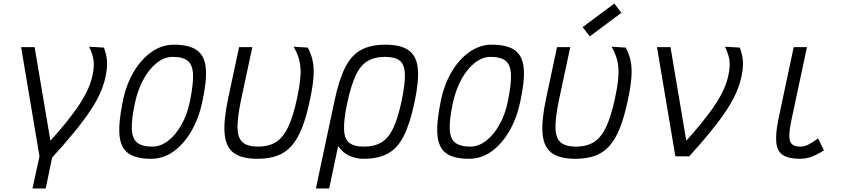

<svg xmlns="http://www.w3.org/2000/svg" viewBox="-20 -885 4840 1087"><path d="M164 182 203.5 0 99.5 -618H176L278.5 -10.5L239 182ZM259 25 241.5 -61.5Q307.5 -134 354 -191.5Q400.5 -249 431 -295.8Q461.5 -342.5 479 -382.8Q496.5 -423 504 -460.5Q514 -506.5 510 -541Q506 -575.5 484.5 -620.5L568.5 -615.5Q583.5 -574 586 -538.2Q588.5 -502.5 577 -448.5Q567.5 -404.5 547.2 -358.2Q527 -312 490.5 -257.2Q454 -202.5 397.5 -133.5Q341 -64.5 259 25Z M836 14Q749 14 705.8 -17.5Q662.5 -49 656.5 -120.8Q650.5 -192.5 675.5 -313Q694.5 -406.5 737 -478.2Q779.5 -550 838.2 -591Q897 -632 964 -632Q1051 -632 1095 -600.5Q1139 -569 1145.2 -497.5Q1151.5 -426 1124.5 -305Q1104.5 -212.5 1062 -140.2Q1019.5 -68 961.8 -27Q904 14 836 14ZM842 -55Q889 -55 932 -88Q975 -121 1007.8 -179.5Q1040.5 -238 1055.5 -313Q1075 -409 1072.8 -463.5Q1070.5 -518 1043 -540.5Q1015.5 -563 958 -563Q911.5 -563 869 -530Q826.5 -497 794 -439Q761.5 -381 744.5 -305Q724 -209.5 726.2 -154.8Q728.5 -100 756.8 -77.5Q785 -55 842 -55Z M1438 14Q1349 14 1303.8 -19Q1258.5 -52 1251.8 -127Q1245 -202 1271.5 -327L1333.5 -618H1408.5L1345 -321Q1323.5 -218.5 1324.8 -160.8Q1326 -103 1354.2 -79Q1382.5 -55 1440 -55Q1501.5 -55 1542.2 -80.5Q1583 -106 1611.5 -166Q1640 -226 1662 -330Q1674 -385.5 1678.8 -427Q1683.5 -468.5 1681 -501.2Q1678.5 -534 1669 -562.5Q1659.5 -591 1642.5 -620.5L1722.5 -615.5Q1742.5 -578.5 1750.5 -539.2Q1758.5 -500 1754.8 -447.8Q1751 -395.5 1734.5 -318Q1715 -225 1690 -161.5Q1665 -98 1630.8 -59.2Q1596.5 -20.5 1549.2 -3.2Q1502 14 1438 14Z M2038 14Q1995 14 1956.8 -3.5Q1918.5 -21 1893.2 -59.8Q1868 -98.5 1861.2 -161.2Q1854.5 -224 1874 -315Q1899 -433.5 1934 -502.8Q1969 -572 2023.5 -602Q2078 -632 2162 -632Q2249.5 -632 2294 -600Q2338.5 -568 2345.5 -496.2Q2352.5 -424.5 2326 -303Q2301.5 -185.5 2266.2 -115.8Q2231 -46 2176.5 -16Q2122 14 2038 14ZM1768.5 182 1872.5 -308.5H1947.5L1843.5 182ZM2040 -55Q2100 -55 2139.8 -79Q2179.5 -103 2206.5 -160Q2233.5 -217 2254 -315Q2274 -411 2272.2 -465Q2270.5 -519 2243.8 -541Q2217 -563 2160 -563Q2101 -563 2060.8 -539Q2020.5 -515 1994 -458.5Q1967.5 -402 1946 -303Q1926 -208 1927.8 -153.5Q1929.5 -99 1956.8 -77Q1984 -55 2040 -55Z M2636 14Q2549 14 2505.8 -17.5Q2462.5 -49 2456.5 -120.8Q2450.5 -192.5 2475.5 -313Q2494.5 -406.5 2537 -478.2Q2579.5 -550 2638.2 -591Q2697 -632 2764 -632Q2851 -632 2895 -600.5Q2939 -569 2945.2 -497.5Q2951.5 -426 2924.5 -305Q2904.5 -212.5 2862 -140.2Q2819.5 -68 2761.8 -27Q2704 14 2636 14ZM2642 -55Q2689 -55 2732 -88Q2775 -121 2807.8 -179.5Q2840.5 -238 2855.5 -313Q2875 -409 2872.8 -463.5Q2870.5 -518 2843 -540.5Q2815.5 -563 2758 -563Q2711.5 -563 2669 -530Q2626.5 -497 2594 -439Q2561.5 -381 2544.5 -305Q2524 -209.5 2526.2 -154.8Q2528.5 -100 2556.8 -77.5Q2585 -55 2642 -55Z M3238 14Q3149 14 3103.8 -19Q3058.5 -52 3051.8 -127Q3045 -202 3071.5 -327L3133.5 -618H3208.5L3145 -321Q3123.5 -218.5 3124.8 -160.8Q3126 -103 3154.2 -79Q3182.5 -55 3240 -55Q3301.5 -55 3342.2 -80.5Q3383 -106 3411.5 -166Q3440 -226 3462 -330Q3474 -385.5 3478.8 -427Q3483.5 -468.5 3481 -501.2Q3478.5 -534 3469 -562.5Q3459.5 -591 3442.5 -620.5L3522.5 -615.5Q3542.5 -578.5 3550.5 -539.2Q3558.5 -500 3554.8 -447.8Q3551 -395.5 3534.5 -318Q3515 -225 3490 -161.5Q3465 -98 3430.8 -59.2Q3396.5 -20.5 3349.2 -3.2Q3302 14 3238 14ZM3319 -679 3278.5 -731.5 3458 -865 3498 -812.5Z M3803.5 0 3699.5 -618H3776L3878.5 -10.5L3877 0ZM3880 2.5 3841.5 -61.5Q3907.5 -134 3954 -191.5Q4000.5 -249 4031 -295.8Q4061.5 -342.5 4079 -382.8Q4096.5 -423 4104 -460.5Q4114 -506.5 4110 -541Q4106 -575.5 4084.5 -620.5L4168.5 -615.5Q4183.5 -574 4186 -538.2Q4188.5 -502.5 4177 -448.5Q4168 -406 4148.5 -361.2Q4129 -316.5 4095.2 -264.5Q4061.5 -212.5 4008.8 -147Q3956 -81.5 3880 2.5Z M4508 14Q4444.5 14 4412 -7.5Q4379.5 -29 4374.8 -79.5Q4370 -130 4388 -215.5L4473.5 -618H4548.5L4461.5 -209.5Q4449 -150 4448.8 -116.2Q4448.5 -82.5 4463.5 -68.8Q4478.5 -55 4510 -55Q4533 -55 4554.8 -65.5Q4576.5 -76 4611.5 -101.5L4645 -33.5Q4599.5 -6 4570 4Q4540.5 14 4508 14Z"/></svg>

Font: Victor Mono Thin
Style: Italic
Weight: 100
Italic angle: -12°
Monospace: yes
Designer: Rune Bjørnerås
Version: Version 1.561;gftools[0.9.30]